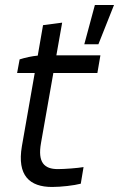

<svg xmlns="http://www.w3.org/2000/svg" viewBox="-20 -740 473 763"><path d="M187 3C223 3 275 -3 301 -10L312 -76C289 -72 237 -68 210 -68C156 -68 129 -94 143 -172L192 -450H367L379 -520H204L227 -650L151 -640L130 -519C107 -517 80 -511 58 -504L48 -450H118L67 -159C47 -42 98 3 187 3ZM315 -564H371L433 -720H357Z"/></svg>

Font: Fixel Display 20240404
Style: Italic
Weight: 400
Italic angle: -10°
Designer: AlfaBravo + MacPaw
Foundry: Kyrylo Tkachov, Marchela Mozhyna, Serhii Makarenko, Maria Weinstein, Zakhar Kryvoshyya
Version: Version 1.211;Glyphs 3.2 (3225)